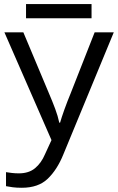

<svg xmlns="http://www.w3.org/2000/svg" viewBox="-20 -681 575 936"><path d="M231 2 1.5 -523.4H93.8L218.8 -225.6Q235.8 -186 249 -150.6Q262.2 -115.2 269 -83H272.9Q279.8 -107.4 293.9 -147Q308.1 -186.5 324.7 -226.6L441.4 -523.4H534.7L288.6 72.3Q258.8 146 212.9 190.2Q167 234.4 86.4 234.4Q61 234.4 42 231.9Q22.9 229.5 9.3 226.6V158.2Q20.5 160.2 37.1 162.1Q53.7 164.1 71.8 164.1Q120.6 164.1 150.9 138.9Q181.2 113.8 199.2 71.3ZM106.9 -661.1H426.3V-591.8H106.9Z"/></svg>

Font: Lunasima
Style: Regular
Weight: 400
Designer: The DocRepair Project, Monotype Design Team
Foundry: Google
Version: Version 2.009